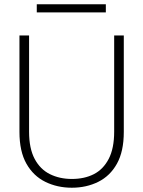

<svg xmlns="http://www.w3.org/2000/svg" viewBox="-20 -866 670 898"><path d="M316 12Q248 12 192 -15.5Q136 -43 103.5 -100.5Q71 -158 71 -249V-700H116V-250Q116 -172 142 -123Q168 -74 213.5 -51.5Q259 -29 316 -29Q375 -29 419 -51.5Q463 -74 488.5 -123Q514 -172 514 -250V-700H559V-249Q559 -158 527 -100.5Q495 -43 439.5 -15.5Q384 12 316 12ZM152 -808V-846H475V-808Z"/></svg>

Font: DM Sans 11pt ExtraLight
Style: Regular
Weight: 250
Version: Version 4.004;gftools[0.9.30]